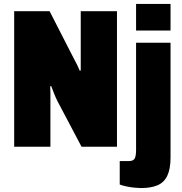

<svg xmlns="http://www.w3.org/2000/svg" viewBox="-20 -745 926 975"><path d="M52 0V-688H232L345 -467Q350 -457 357.5 -443Q365 -429 372.5 -414Q380 -399 385 -386L390 -387Q390 -408 390 -429.5Q390 -451 390 -467V-688H574V0H394L272 -231Q262 -251 254.5 -270.5Q247 -290 240 -308L235 -307Q236 -288 236 -267.5Q236 -247 236 -231V0ZM671 -590V-725H846V-590ZM696 210Q684 210 663 208Q642 206 621 201.5Q600 197 588 192V73H634Q657 73 664 60Q671 47 671 16V-528H846V55Q846 113 829.5 147.5Q813 182 779.5 196Q746 210 696 210Z"/></svg>

Font: Archivo Condensed Black
Style: Regular
Weight: 900
Width: 3
Designer: Hector Gatti
Foundry: Omnibus-Type
Version: Version 2.001